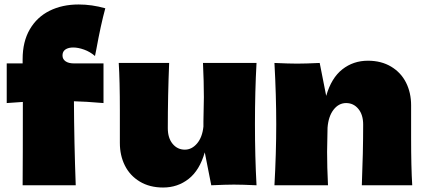

<svg xmlns="http://www.w3.org/2000/svg" viewBox="-20 -827 1900 857"><path d="M259 -579Q259 -563 272.5 -553.5Q286 -544 310 -544H442V-367Q359 -374 310 -375Q311 -189 318 0H81Q82 -118 82 -372Q61 -371 10 -367V-544H81V-563Q81 -641 113 -696Q145 -751 201.5 -779Q258 -807 331 -807Q390 -807 450 -790Q430 -717 410 -607L404 -577Q382 -596 355.5 -605.5Q329 -615 307 -615Q289 -615 277 -609Q265 -603 261 -592Q259 -587 259 -579Z M1118 -274Q1118 -127 1125 0Q1061 -3 1024 -3Q989 -3 923 0L894 -147Q871 -67 822 -28.5Q773 10 708 10Q648 10 604 -16.5Q560 -43 537.5 -88Q515 -133 515 -189V-333Q515 -466 510 -546H735Q729 -399 729 -255Q729 -211 750.5 -185Q772 -159 805 -159Q836 -159 859.5 -186.5Q883 -214 888 -262V-285Q890 -363 890 -393Q890 -462 886 -546H1125Q1118 -420 1118 -274Z M1595 0Q1601 -147 1601 -271Q1601 -315 1579.5 -341Q1558 -367 1525 -367Q1492 -367 1469 -337.5Q1446 -308 1442 -257Q1440 -181 1440 -149Q1440 -81 1444 0H1205Q1213 -144 1213 -272Q1213 -400 1205 -546Q1271 -543 1306 -543Q1343 -543 1407 -546L1436 -399Q1459 -479 1508 -517.5Q1557 -556 1622 -556Q1682 -556 1726 -529.5Q1770 -503 1792.5 -458Q1815 -413 1815 -357V-213Q1815 -80 1820 0Z"/></svg>

Font: Dela Gothic One
Style: Regular
Weight: 400
Designer: aratakana
Foundry: aratakana
Version: Version 1.004